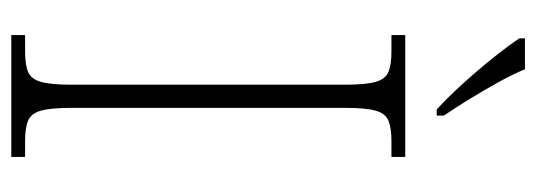

<svg xmlns="http://www.w3.org/2000/svg" viewBox="-332 -640 971 348"><g transform="rotate(90 154.0 -465.5)"><path d="M43 0V-25H73Q97 -25 110 -30.5Q123 -36 128 -54Q133 -72 133 -109V-605Q133 -642 128 -660Q123 -678 110 -683.5Q97 -689 73 -689H43V-714H264V-689H235Q211 -689 198 -683.5Q185 -678 180 -660Q175 -642 175 -605V-109Q175 -72 180 -54Q185 -36 198 -30.5Q211 -25 235 -25H264V0ZM178 -771Q158 -789 132 -817.5Q106 -846 83 -875Q60 -904 49 -921V-931H105Q114 -909 129 -882Q144 -855 160 -829Q176 -803 189 -784V-771Z"/></g></svg>

Font: Noto Serif Tamil SemiCondensed ExtraLight
Style: Italic
Weight: 200
Width: 4
Italic angle: -12°
Designer: Indian Type Foundry, Tom Grace, and the Monotype Design Team
Foundry: Monotype Imaging Inc.
Version: Version 2.003; ttfautohint (v1.8.4.7-5d5b)